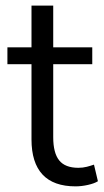

<svg xmlns="http://www.w3.org/2000/svg" viewBox="-20 -655 369 684"><path d="M249.3 8.9Q170.9 8.9 131.6 -33.1Q92.2 -75.2 92.2 -158.5V-426.3H6.4V-486.3H92.2V-635H169.6V-486.3H308.7V-426.3H169.6V-166.3Q169.6 -110 190.9 -83.6Q212.1 -57.2 259.3 -57.2Q274.9 -57.2 289.2 -60.8Q303.4 -64.5 314.8 -68.5L328.8 -9.4Q316.6 -1.5 293.5 3.7Q270.4 8.9 249.3 8.9Z"/></svg>

Font: Nunito Sans 12pt ExtraLight SemiCondensed
Style: Regular
Weight: 200
Width: 4
Version: Version 3.101;gftools[0.9.27]